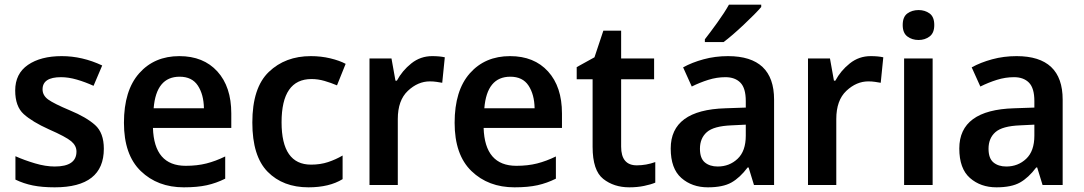

<svg xmlns="http://www.w3.org/2000/svg" viewBox="-20 -791 4635 821"><path d="M424 -155Q424 -223 386.5 -256.5Q349 -290 279 -319Q210 -348 186 -365.5Q162 -383 162 -409Q162 -461 241 -461Q273 -461 309 -450.5Q345 -440 380 -424L417 -511Q332 -551 244 -551Q154 -551 99.5 -513.5Q45 -476 45 -404Q45 -336 81.5 -303Q118 -270 189 -238Q262 -206 284.5 -187Q307 -168 307 -143Q307 -79 214 -79Q175 -79 129.5 -92.5Q84 -106 46 -123V-23Q81 -6 120.5 2Q160 10 214 10Q424 10 424 -155Z M747 -551Q640 -551 575 -477.5Q510 -404 510 -266Q510 -129 582 -59.5Q654 10 766 10Q824 10 864.5 1Q905 -8 943 -27V-122Q902 -102 862.5 -92Q823 -82 774 -82Q639 -82 634 -244H969V-306Q969 -420 909.5 -485.5Q850 -551 747 -551ZM748 -463Q801 -463 826 -425Q851 -387 852 -328H637Q648 -463 748 -463Z M1299 10Q1388 10 1445 -25V-126Q1416 -109 1383 -98Q1350 -87 1310 -87Q1184 -87 1184 -268Q1184 -453 1312 -453Q1340 -453 1367.5 -445Q1395 -437 1421 -426L1458 -518Q1432 -532 1392.5 -541.5Q1353 -551 1309 -551Q1200 -551 1129.5 -483.5Q1059 -416 1059 -267Q1059 -123 1124.5 -56.5Q1190 10 1299 10Z M1828 -551Q1778 -551 1739 -520Q1700 -489 1677 -446H1671L1654 -541H1560V0H1681V-282Q1681 -362 1724 -402.5Q1767 -443 1818 -443Q1833 -443 1846.5 -441Q1860 -439 1871 -437L1882 -546Q1860 -551 1828 -551Z M2161 -551Q2054 -551 1989 -477.5Q1924 -404 1924 -266Q1924 -129 1996 -59.5Q2068 10 2180 10Q2238 10 2278.5 1Q2319 -8 2357 -27V-122Q2316 -102 2276.5 -92Q2237 -82 2188 -82Q2053 -82 2048 -244H2383V-306Q2383 -420 2323.5 -485.5Q2264 -551 2161 -551ZM2162 -463Q2215 -463 2240 -425Q2265 -387 2266 -328H2051Q2062 -463 2162 -463Z M2703 -84Q2636 -84 2636 -164V-452H2777V-541H2636V-660H2560L2522 -546L2446 -504V-452H2514V-163Q2514 -62 2559.5 -26Q2605 10 2671 10Q2705 10 2734 4Q2763 -2 2782 -10V-98Q2743 -84 2703 -84Z M3169 -258V-211Q3169 -145 3134 -112Q3099 -79 3049 -79Q3015 -79 2994 -96.5Q2973 -114 2973 -155Q2973 -200 3002.5 -226Q3032 -252 3108 -255ZM3093 -551Q3038 -551 2988.5 -537.5Q2939 -524 2901 -503L2938 -421Q2972 -438 3008.5 -449.5Q3045 -461 3082 -461Q3123 -461 3146 -437.5Q3169 -414 3169 -359V-331L3082 -328Q2848 -321 2848 -156Q2848 -70 2893.5 -30Q2939 10 3007 10Q3071 10 3107.5 -10.5Q3144 -31 3177 -75H3181L3204 0H3290V-365Q3290 -551 3093 -551ZM3235 -771H3097Q3078 -737 3047 -694Q3016 -651 2994 -623V-611H3074Q3110 -638 3160.5 -685.5Q3211 -733 3235 -761Z M3703 -551Q3653 -551 3614 -520Q3575 -489 3552 -446H3546L3529 -541H3435V0H3556V-282Q3556 -362 3599 -402.5Q3642 -443 3693 -443Q3708 -443 3721.5 -441Q3735 -439 3746 -437L3757 -546Q3735 -551 3703 -551Z M3908 -748Q3880 -748 3860 -733.5Q3840 -719 3840 -684Q3840 -650 3860 -635Q3880 -620 3908 -620Q3935 -620 3955 -635Q3975 -650 3975 -684Q3975 -719 3955 -733.5Q3935 -748 3908 -748ZM3968 -541H3846V0H3968Z M4403 -258V-211Q4403 -145 4368 -112Q4333 -79 4283 -79Q4249 -79 4228 -96.5Q4207 -114 4207 -155Q4207 -200 4236.5 -226Q4266 -252 4342 -255ZM4327 -551Q4272 -551 4222.5 -537.5Q4173 -524 4135 -503L4172 -421Q4206 -438 4242.5 -449.5Q4279 -461 4316 -461Q4357 -461 4380 -437.5Q4403 -414 4403 -359V-331L4316 -328Q4082 -321 4082 -156Q4082 -70 4127.5 -30Q4173 10 4241 10Q4305 10 4341.5 -10.5Q4378 -31 4411 -75H4415L4438 0H4524V-365Q4524 -551 4327 -551Z"/></svg>

Font: Noto Sans Display Medium
Style: Regular
Weight: 500
Designer: Monotype Design Team
Foundry: Monotype Imaging Inc.
Version: Version 1.900